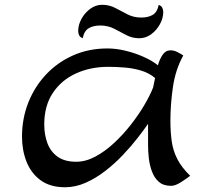

<svg xmlns="http://www.w3.org/2000/svg" viewBox="-20 -769 832 801"><path d="M597.7 -162.6V-252.4Q579.6 -226.1 552.7 -191.7Q525.9 -157.2 491.9 -121.6Q458 -85.9 418.9 -55.7Q379.9 -25.4 337.4 -6.6Q294.9 12.2 251.5 12.2Q189.5 12.2 149.7 -16.8Q109.9 -45.9 90.8 -94Q71.8 -142.1 71.8 -198.7Q71.8 -274.4 98.1 -341.1Q124.5 -407.7 172.4 -458.5Q220.2 -509.3 285.4 -538.1Q350.6 -566.9 428.2 -566.9Q464.8 -566.9 504.6 -557.1Q544.4 -547.4 579.8 -531.5Q615.2 -515.6 638.7 -496.6Q646 -522 658.4 -540.5Q670.9 -559.1 691.9 -559.1Q705.6 -559.1 719.7 -552Q733.9 -544.9 744.6 -537.6Q711.9 -478.5 701.4 -405.8Q690.9 -333 690.9 -266.1Q690.9 -218.3 696.5 -179Q702.1 -139.6 720 -105Q737.8 -70.3 773.4 -35.6Q759.8 -24.9 735.6 -9.3Q711.4 6.3 693.8 6.3Q661.6 6.3 642.6 -10.5Q623.5 -27.3 613.8 -54Q604 -80.6 600.8 -109.6Q597.7 -138.7 597.7 -162.6ZM164.6 -250Q164.6 -206.5 178 -171.1Q191.4 -135.7 220.7 -115Q250 -94.2 297.9 -94.2Q337.4 -94.2 377.7 -115.7Q418 -137.2 455.8 -172.4Q493.7 -207.5 526.1 -249Q558.6 -290.5 582.5 -331.3Q606.4 -372.1 618.7 -403.8Q620.6 -413.6 622.8 -423.3Q625 -433.1 627 -443.4Q602.5 -464.4 569.3 -474.4Q536.1 -484.4 500 -487.3Q463.9 -490.2 431.6 -490.2Q357.4 -490.2 296.9 -462.6Q236.3 -435.1 200.4 -381.3Q164.6 -327.6 164.6 -250ZM325.2 -609.9Q314.9 -612.8 310.5 -621.3Q306.2 -629.9 306.2 -639.6Q306.2 -665.5 320.1 -690.7Q334 -715.8 356.7 -732.4Q379.4 -749 406.2 -749Q436 -749 460.9 -735.8Q485.8 -722.7 511.7 -709.2Q537.6 -695.8 569.3 -695.8Q598.1 -695.8 617.2 -707Q636.2 -718.3 642.1 -748.5Q652.3 -745.6 656.7 -737.1Q661.1 -728.5 661.1 -718.8Q661.1 -693.4 647.2 -668Q633.3 -642.6 610.6 -626Q587.9 -609.4 561 -609.4Q531.7 -609.4 506.6 -622.8Q481.4 -636.2 455.8 -649.4Q430.2 -662.6 397.9 -662.6Q369.6 -662.6 350.3 -651.4Q331.1 -640.1 325.2 -609.9Z"/></svg>

Font: Lumanosimo
Style: Regular
Weight: 400
Designer: The DocRepair Project, Eduardo Rodriguez Tunni
Foundry: Google
Version: Version 1.010